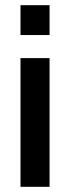

<svg xmlns="http://www.w3.org/2000/svg" viewBox="-20 -720 270 740"><path d="M59 -700H171V-585H59ZM59 -496H171V0H59Z"/></svg>

Font: Cabin SemiBold
Style: Regular
Weight: 600
Designer: Pablo Impallari
Foundry: Pablo Impallari. http://www.impallari.com Igino Marini. http://www.ikern.com
Version: Version 2.001